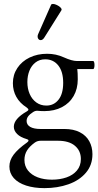

<svg xmlns="http://www.w3.org/2000/svg" viewBox="-20 -704 511 997"><path d="M463.9 -387.2Q466.8 -387.2 468.8 -381.1Q470.7 -375 470.7 -366.2Q470.7 -357.9 468.8 -351.6Q466.8 -345.2 463.9 -345.2H381.3Q383.8 -326.7 383.8 -292Q383.8 -242.7 362.3 -205.3Q340.8 -168 301.5 -147.5Q262.2 -127 210 -127Q191.9 -127 172.9 -128.9Q162.1 -128.9 151.9 -122.1Q134.3 -110.8 126.2 -99.9Q118.2 -88.9 118.2 -75.7Q118.2 -56.2 136.7 -45.2Q155.3 -34.2 190.9 -34.2H314.9Q361.8 -34.2 394.5 -17.3Q427.2 -0.5 443.6 29.3Q460 59.1 460 96.7Q460 153.3 426 193.1Q392.1 232.9 335.4 252.9Q278.8 272.9 210.9 272.9Q156.7 272.9 115.5 259.5Q74.2 246.1 51.5 220.7Q28.8 195.3 28.8 160.6Q28.8 128.4 50.8 99.1Q72.8 69.8 120.1 36.1Q127.9 30.8 127.9 25.4Q127.9 20.5 118.2 18.1Q85.9 8.8 68.8 -8.3Q51.8 -25.4 51.8 -45.9Q51.8 -86.9 119.1 -125.5Q127.4 -129.9 127.4 -134.8Q127.4 -139.2 118.2 -146Q83 -168.5 64.9 -200.7Q46.9 -232.9 46.9 -272Q46.9 -315.9 70.1 -350.8Q93.3 -385.7 133.8 -405.3Q174.3 -424.8 224.6 -424.8Q271 -424.8 311.5 -406.2Q354 -387.2 378.9 -387.2ZM308.1 -273.9Q308.1 -332 282.7 -364Q257.3 -396 214.8 -396Q185.5 -396 164.6 -379.9Q143.6 -363.8 132.8 -336.9Q122.1 -310.1 122.1 -277.8Q122.1 -244.1 134 -216.3Q146 -188.5 168.5 -172.1Q190.9 -155.8 220.7 -155.8Q259.8 -155.8 283.9 -186.3Q308.1 -216.8 308.1 -273.9ZM106.9 126.5Q106.9 158.2 125.2 181.4Q143.6 204.6 175.8 216.8Q208 229 249.5 229Q291 229 325 217.3Q358.9 205.6 379.4 181.4Q399.9 157.2 399.9 121.6Q399.9 79.1 369.1 53Q338.4 26.9 280.8 26.9H190.9Q174.3 26.9 161.1 36.1Q133.3 56.2 120.1 77.6Q106.9 99.1 106.9 126.5ZM210 -508.8Q201.7 -495.6 190.9 -495.6Q184.1 -495.6 179.7 -501Q175.3 -506.3 175.3 -514.2Q175.3 -520.5 177.7 -525.9L245.1 -678.7Q247.1 -683.6 254.9 -683.6Q263.7 -683.6 275.9 -677.7Q288.1 -671.9 295.2 -664.1Q302.2 -656.2 298.8 -650.4Z"/></svg>

Font: JuniusX
Style: Regular
Weight: 400
Designer: Peter S. Baker
Foundry: Briery Creek Software
Version: Version 1.004